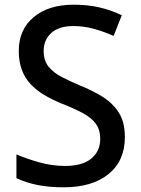

<svg xmlns="http://www.w3.org/2000/svg" viewBox="-20 -787 599 818"><path d="M251 11Q188 11 139 1Q90 -9 50 -28V-129Q92 -111 147 -95.5Q202 -80 257 -80Q331 -80 369 -111.5Q407 -143 407 -195Q407 -234 388.5 -259.5Q370 -285 333 -305Q296 -325 242 -346Q201 -363 167.5 -383Q134 -403 110 -429Q86 -455 73 -489.5Q60 -524 60 -570Q60 -661 123.5 -714Q187 -767 294 -767Q354 -767 403.5 -755.5Q453 -744 499 -722L464 -634Q424 -652 380.5 -664Q337 -676 292 -676Q231 -676 198.5 -646.5Q166 -617 166 -570Q166 -529 187 -503Q208 -477 243 -459Q278 -441 320 -423Q373 -402 416.5 -375Q460 -348 486 -307.5Q512 -267 512 -203Q512 -102 442.5 -45.5Q373 11 251 11Z"/></svg>

Font: Menbere
Style: Regular
Weight: 400
Designer: Aleme Tadesse
Foundry: Sorkin Type Co
Version: Version 1.000